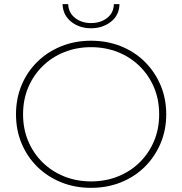

<svg xmlns="http://www.w3.org/2000/svg" viewBox="-20 -900 877 924"><path d="M418 4Q341 4 275 -22.5Q209 -49 160 -97Q111 -145 84 -209.5Q57 -274 57 -350Q57 -426 84 -490.5Q111 -555 160 -603Q209 -651 275 -677.5Q341 -704 418 -704Q496 -704 562 -677.5Q628 -651 676.5 -603Q725 -555 752.5 -490.5Q780 -426 780 -350Q780 -274 752.5 -209.5Q725 -145 676.5 -97Q628 -49 562 -22.5Q496 4 418 4ZM418 -27Q488 -27 548 -51Q608 -75 652.5 -119Q697 -163 721.5 -221.5Q746 -280 746 -350Q746 -420 721.5 -478.5Q697 -537 652.5 -581Q608 -625 548 -649Q488 -673 418 -673Q349 -673 289 -649Q229 -625 184.5 -581Q140 -537 115.5 -478.5Q91 -420 91 -350Q91 -280 115.5 -221.5Q140 -163 184.5 -119Q229 -75 289 -51Q349 -27 418 -27ZM418 -764Q362 -764 322.5 -795.5Q283 -827 281 -880H308Q310 -838 341.5 -813.5Q373 -789 418 -789Q464 -789 495.5 -813.5Q527 -838 528 -880H555Q554 -827 514 -795.5Q474 -764 418 -764Z"/></svg>

Font: Montserrat Thin ExtraLight
Style: Regular
Weight: 250
Version: Version 9.000